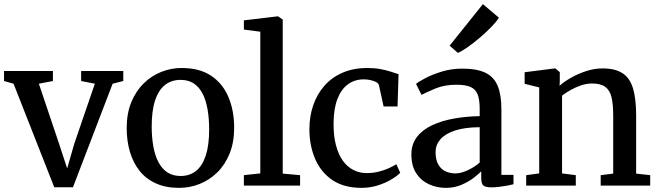

<svg xmlns="http://www.w3.org/2000/svg" viewBox="-22 -898 3189 929"><path d="M240.5 8 43.5 -493 -2.5 -506V-554.5H234V-506L166 -493L262.5 -206.5L303 -83L337.5 -203L437 -493L370.5 -506V-554.5H574.5V-506L523 -493L331 8Z M591 -278.5Q591 -349 613.2 -403.2Q635.5 -457.5 673.2 -494.5Q711 -531.5 758.5 -550.2Q806 -569 856.5 -569Q944 -569 1000 -531.2Q1056 -493.5 1083.5 -428Q1111 -362.5 1111 -280Q1111 -209 1088.8 -154.5Q1066.5 -100 1028.8 -63.2Q991 -26.5 943.5 -7.8Q896 11 845 11Q780 11 732 -10.8Q684 -32.5 653 -71.8Q622 -111 606.5 -163.8Q591 -216.5 591 -278.5ZM852 -46.5Q896 -46.5 926.8 -71.2Q957.5 -96 973.8 -146.2Q990 -196.5 990 -271.5Q990 -323.5 982.5 -367.5Q975 -411.5 958.8 -443.8Q942.5 -476 916.2 -493.8Q890 -511.5 852 -511.5Q807.5 -511.5 776.2 -486.8Q745 -462 728.5 -412.2Q712 -362.5 712 -286.5Q712 -234 719.8 -190.2Q727.5 -146.5 744.2 -114.2Q761 -82 787.5 -64.2Q814 -46.5 852 -46.5Z M1237.5 -59V-744.5L1158 -755V-799.5L1321.5 -819H1323.5L1346 -803.5V-58L1430 -50.5V0H1158V-50.5Z M1727.5 11Q1643 11 1587.2 -26.2Q1531.5 -63.5 1503.5 -127.5Q1475.5 -191.5 1475 -271.5Q1475 -334 1493.2 -387.8Q1511.5 -441.5 1547 -482.2Q1582.5 -523 1635 -546Q1687.5 -569 1756 -569Q1791 -569 1819.8 -563.5Q1848.5 -558 1870.5 -550.8Q1892.5 -543.5 1906.5 -539L1901.5 -383H1834L1811.5 -486Q1809.5 -494.5 1798 -500.8Q1786.5 -507 1770.5 -510.5Q1754.5 -514 1738 -514Q1694.5 -514 1661.8 -490.2Q1629 -466.5 1610.8 -419.5Q1592.5 -372.5 1592 -302Q1591.5 -241 1603.5 -195.5Q1615.5 -150 1637 -120.2Q1658.5 -90.5 1688 -75.5Q1717.5 -60.5 1752 -60.5Q1782.5 -60.5 1809.5 -67.2Q1836.5 -74 1858.5 -83.8Q1880.5 -93.5 1895.5 -103.5L1914.5 -62Q1898.5 -45.5 1869.5 -28.5Q1840.5 -11.5 1803.8 -0.2Q1767 11 1727.5 11Z M2135.5 11Q2091 11 2052.8 -6.8Q2014.5 -24.5 1991.5 -60.2Q1968.5 -96 1968.5 -150.5Q1968.5 -200.5 1995.5 -235.5Q2022.5 -270.5 2069.2 -292.2Q2116 -314 2175.2 -324.5Q2234.5 -335 2299 -336V-370.5Q2299 -414.5 2289.5 -440Q2280 -465.5 2255.8 -476.8Q2231.5 -488 2186.5 -488Q2128.5 -488 2085 -469.8Q2041.5 -451.5 2017.5 -439L1991 -492Q2001.5 -501.5 2034.8 -519.2Q2068 -537 2115.2 -551.5Q2162.5 -566 2214.5 -566Q2285.5 -566 2327 -545.8Q2368.5 -525.5 2386.2 -482Q2404 -438.5 2404 -369.5V-52H2462.5V-6.5Q2451.5 -3.5 2433 0Q2414.5 3.5 2393.8 6Q2373 8.5 2355.5 8.5Q2328.5 8.5 2317.5 0.2Q2306.5 -8 2306.5 -37.5V-69Q2294 -56 2269.5 -37.2Q2245 -18.5 2211 -3.8Q2177 11 2135.5 11ZM2182 -59Q2208 -59 2241 -74.2Q2274 -89.5 2299 -111.5V-282.5Q2226 -282 2178.8 -266.2Q2131.5 -250.5 2108.5 -223.5Q2085.5 -196.5 2085.5 -162.5Q2085.5 -126 2098 -103.2Q2110.5 -80.5 2132.2 -69.8Q2154 -59 2182 -59ZM2193 -642.5 2153.5 -677 2314.5 -878 2392 -812.5Q2381 -794 2356.5 -768.8Q2332 -743.5 2301.8 -717.5Q2271.5 -691.5 2242.8 -671.2Q2214 -651 2194.5 -642.5Z M2587 -59V-475L2516.5 -492.5V-548.5L2662 -567H2665L2686.5 -549V-508L2685.5 -483Q2707 -502.5 2740.8 -521.8Q2774.5 -541 2814.2 -554Q2854 -567 2893 -567Q2955.5 -567 2991 -543.2Q3026.5 -519.5 3041.2 -469.2Q3056 -419 3056 -339.5V-58L3124 -50.5V0H2884.5V-50.5L2945 -58V-338.5Q2945 -392.5 2937 -426.8Q2929 -461 2906.8 -477.5Q2884.5 -494 2842.5 -494Q2816.5 -494 2789.8 -485Q2763 -476 2739 -462.5Q2715 -449 2697.5 -435.5V-59L2764 -50.5V0H2524V-50.5Z"/></svg>

Font: Merriweather 20pt Medium
Style: Regular
Weight: 500
Version: Version 2.100